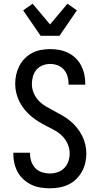

<svg xmlns="http://www.w3.org/2000/svg" viewBox="-20 -1008 540 1036"><path d="M249 8Q224 8 198.5 4Q173 0 150 -11Q127 -22 108 -39Q89 -56 76.5 -78Q64 -100 58 -125Q52 -150 52 -175V-184H142V-179Q142 -157 149 -136.5Q156 -116 171 -100.5Q186 -85 207 -78.5Q228 -72 249 -72Q271 -72 291.5 -79Q312 -86 327 -101.5Q342 -117 349 -138Q356 -159 356 -180Q356 -205 346 -229Q336 -253 318.5 -271.5Q301 -290 279 -302.5Q257 -315 234 -326.5Q211 -338 189.5 -351Q168 -364 148.5 -380.5Q129 -397 113 -416.5Q97 -436 85.5 -458.5Q74 -481 68 -506Q62 -531 62 -556Q62 -581 67.5 -605.5Q73 -630 84.5 -652.5Q96 -675 114 -693Q132 -711 154 -722.5Q176 -734 201 -738.5Q226 -743 251 -743Q276 -743 300.5 -738.5Q325 -734 347.5 -723Q370 -712 388 -694.5Q406 -677 417.5 -655Q429 -633 434.5 -608.5Q440 -584 440 -560V-551H350V-556Q350 -577 344 -597Q338 -617 324.5 -632.5Q311 -648 291.5 -655.5Q272 -663 251 -663Q230 -663 210.5 -655.5Q191 -648 177.5 -632.5Q164 -617 158 -596.5Q152 -576 152 -555Q152 -530 162 -506Q172 -482 189.5 -464Q207 -446 229 -433Q251 -420 273.5 -408.5Q296 -397 318 -384Q340 -371 359.5 -355Q379 -339 395 -319Q411 -299 422.5 -276.5Q434 -254 440 -229.5Q446 -205 446 -179Q446 -154 440 -128.5Q434 -103 421.5 -81Q409 -59 390.5 -41Q372 -23 349 -12Q326 -1 300.5 3.5Q275 8 249 8ZM199 -815 105 -952 156 -988 250 -876 344 -988 395 -952 301 -815Z"/></svg>

Font: Iosevka Fixed Medium
Style: Regular
Weight: 500
Monospace: yes
Designer: Belleve Invis
Foundry: Belleve Invis
Version: Version 32.3.0